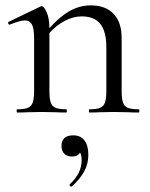

<svg xmlns="http://www.w3.org/2000/svg" viewBox="-20 -419 557 715"><path d="M496 0Q472 0 458 -1L404 -2L351 -1Q337 0 313 0Q311 0 311 -6Q311 -12 313 -12Q340 -12 353 -17.5Q366 -23 371 -37.5Q376 -52 376 -81V-243Q376 -302 353.5 -330Q331 -358 284 -358Q253 -358 221.5 -341.5Q190 -325 164 -296V-81Q164 -51 169 -37Q174 -23 187 -17.5Q200 -12 227 -12Q229 -12 229 -6Q229 0 227 0Q203 0 189 -1L135 -2L82 -1Q68 0 44 0Q42 0 42 -6Q42 -12 44 -12Q71 -12 84 -17.5Q97 -23 102 -37.5Q107 -52 107 -81V-278Q107 -312 99 -327.5Q91 -343 72 -343Q56 -343 18 -328L16 -327Q12 -327 10.5 -332Q9 -337 13 -338L129 -394Q135 -396 135 -396Q144 -396 154 -373Q164 -350 164 -314Q202 -357 239.5 -378Q277 -399 318 -399Q373 -399 403 -367.5Q433 -336 433 -277V-81Q433 -51 438 -37Q443 -23 456 -17.5Q469 -12 496 -12Q499 -12 499 -6Q499 0 496 0ZM309 158Q309 191 293.5 219.5Q278 248 248 275Q247 276 245 276Q242 276 240 272.5Q238 269 240 267Q284 227 284 178Q284 158 278 149Q270 164 248 164Q230 164 219.5 153.5Q209 143 209 125Q209 85 253 85Q280 85 294.5 104Q309 123 309 158Z"/></svg>

Font: Cormorant Garamond
Style: Regular
Weight: 400
Designer: Christian Thalmann (Catharsis Fonts)
Version: Version 3.000